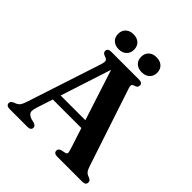

<svg xmlns="http://www.w3.org/2000/svg" viewBox="-230 -1036 1196 1196"><g transform="rotate(45 368.0 -438.0)"><path d="M174 -284.5H469.5L472 -232.5H170.5ZM232.5 -23Q232.5 -12.5 225.2 -6.2Q218 0 202 0H45Q29.5 0 22 -6.2Q14.5 -12.5 14.5 -23Q14.5 -30.5 18.8 -35.8Q23 -41 34 -46.5L50.5 -53Q65.5 -60.5 73.8 -72.5Q82 -84.5 91.5 -115L251.5 -604Q258 -626 255 -635.8Q252 -645.5 234.5 -651.5Q220.5 -656 215 -662.2Q209.5 -668.5 209.5 -677.5Q209.5 -688 217 -694Q224.5 -700 240.5 -700H484.5Q500.5 -700 508 -694Q515.5 -688 515.5 -677.5Q515.5 -668 509.8 -662Q504 -656 491.5 -652Q478 -648 475.5 -640.5Q473 -633 478.5 -616L648.5 -103.5Q656.5 -78.5 665.5 -66.8Q674.5 -55 691 -50Q705.5 -44.5 710.5 -38.5Q715.5 -32.5 715.5 -23Q715.5 -12.5 708 -6.2Q700.5 0 684.5 0H464Q448.5 0 441 -6.2Q433.5 -12.5 433.5 -23Q433.5 -32 438.8 -37.5Q444 -43 455 -46.5L483.5 -52.5Q496.5 -56.5 496 -65.5Q495.5 -74.5 489.5 -94L312.5 -640L329 -650L157.5 -123Q151 -102.5 151 -89.2Q151 -76 159.2 -67.8Q167.5 -59.5 184.5 -52.5L211.5 -46Q221.5 -42 227 -37Q232.5 -32 232.5 -23ZM262 -743.5Q230 -743.5 210.8 -761.5Q191.5 -779.5 191.5 -809.5Q191.5 -839.5 210.8 -857.5Q230 -875.5 262 -875.5Q294 -875.5 313 -857.5Q332 -839.5 332 -809.5Q332 -780 313 -761.8Q294 -743.5 262 -743.5ZM464 -743.5Q432 -743.5 413 -761.5Q394 -779.5 394 -809.5Q394 -839.5 413 -857.5Q432 -875.5 464 -875.5Q497 -875.5 516.2 -857.5Q535.5 -839.5 535.5 -809.5Q535.5 -780 516.2 -761.8Q497 -743.5 464 -743.5Z"/></g></svg>

Font: Fraunces SemiBold
Style: Regular
Weight: 600
Version: Version 1.000;[b76b70a41]